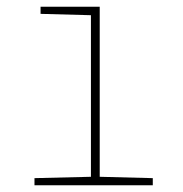

<svg xmlns="http://www.w3.org/2000/svg" viewBox="-20 -548 540 568"><path d="M432 0V-21L275 -25V-528H100V-507L249 -503V-25L82 -21V0Z"/></svg>

Font: Noto Sans Mono UI Condensed Thin
Style: Regular
Weight: 250
Width: 3
Designer: Monotype Design team
Foundry: Monotype Imaging Inc.
Version: 1.000